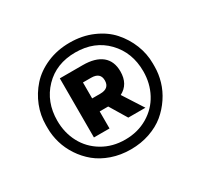

<svg xmlns="http://www.w3.org/2000/svg" viewBox="-124 -903 926 886"><g transform="rotate(-30 339.0 -460.0)"><path d="M54.2 -453.1V-469.2Q54.2 -520.5 73.2 -569.1Q92.3 -617.7 127.4 -657Q162.6 -696.3 217.5 -720.2Q272.5 -744.1 338.9 -744.1Q405.3 -744.1 460.4 -720.2Q515.6 -696.3 550.5 -657Q585.4 -617.7 604.7 -569.1Q624 -520.5 624 -469.2V-453.1Q624 -413.6 612.5 -374.3Q601.1 -335 577.1 -299.1Q553.2 -263.2 520.3 -235.8Q487.3 -208.5 440.2 -192.1Q393.1 -175.8 338.9 -175.8Q284.7 -175.8 237.8 -192.1Q190.9 -208.5 157.7 -235.8Q124.5 -263.2 100.8 -299.1Q77.1 -335 65.7 -374.3Q54.2 -413.6 54.2 -453.1ZM567.9 -460Q567.9 -560.1 504.4 -626Q440.9 -691.9 338.9 -691.9Q236.8 -691.9 173.3 -626Q109.9 -560.1 109.9 -460Q109.9 -396 137.9 -343.3Q166 -290.5 218.8 -259.3Q271.5 -228 338.9 -228Q406.2 -228 459 -259.3Q511.7 -290.5 539.8 -343.3Q567.9 -396 567.9 -460ZM300.8 -309.1H217.8V-624H339.8Q406.2 -624 441.2 -595.5Q476.1 -566.9 476.1 -512.2Q476.1 -444.3 422.9 -417L492.2 -309.1H400.9L346.2 -399.9H300.8ZM344.2 -554.2H300.8V-469.2H344.2Q393.1 -469.2 393.1 -512.2Q393.1 -554.2 344.2 -554.2Z"/></g></svg>

Font: Sora
Style: Bold
Weight: 700
Designer: Jonathan Barnbrook, Julián Moncada
Foundry: Barnbrook Fonts
Version: Version 2.000